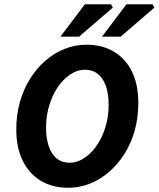

<svg xmlns="http://www.w3.org/2000/svg" viewBox="-20 -875 749 907"><path d="M301.8 12Q227.7 12 172.8 -20.9Q117.8 -53.9 87.3 -115.6Q56.9 -177.3 56.9 -263.6Q56.9 -333 74.2 -393.7Q91.6 -454.3 122.7 -503.9Q153.9 -553.5 195.5 -589.3Q237.2 -625.1 286.2 -644.4Q335.2 -663.8 388.5 -663.8Q463 -663.8 518.3 -630.8Q573.5 -597.9 603.5 -536.4Q633.4 -474.9 633.4 -388.2Q633.4 -318.7 616.3 -258.1Q599.2 -197.5 567.8 -147.9Q536.4 -98.3 494.8 -62.5Q453.2 -26.6 404.2 -7.3Q355.2 12 301.8 12ZM309 -106.2Q336.7 -106.2 363.4 -119.9Q390.2 -133.6 413.6 -158.6Q437.1 -183.6 454.9 -217.7Q472.8 -251.8 483 -292.7Q493.2 -333.6 493.2 -379.1Q493.2 -430.9 480.4 -468.1Q467.6 -505.3 442.5 -525.4Q417.5 -545.6 381.4 -545.6Q353.6 -545.6 326.9 -531.9Q300.2 -518.2 276.7 -493.1Q253.2 -468.1 235.6 -434Q218 -400 207.8 -359Q197.6 -318.1 197.6 -272.7Q197.6 -220.8 210.4 -183.7Q223.2 -146.5 248 -126.3Q272.8 -106.2 309 -106.2ZM265.3 -701.8 380.9 -854.7H504.4L513 -839.2L353.7 -701.8ZM461.8 -701.8 577.4 -854.7H700.8L709.4 -839.2L550.1 -701.8Z"/></svg>

Font: Source Sans 3
Style: Italic
Weight: 200
Italic angle: -11°
Designer: Paul D. Hunt
Foundry: Adobe
Version: Version 3.046;hotconv 1.0.118;makeotfexe 2.5.65603